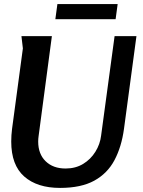

<svg xmlns="http://www.w3.org/2000/svg" viewBox="-20 -909 699 940"><path d="M234 -732 169 -243Q168 -236 167.5 -229.5Q167 -223 167 -216Q167 -155 203.5 -119.5Q240 -84 301 -84Q350 -84 387 -106.5Q424 -129 447 -166Q470 -203 475 -245L541 -732H648L587 -278Q575 -190 540.5 -125Q506 -60 441.5 -24.5Q377 11 274 11Q162 11 98.5 -45Q35 -101 35 -216Q35 -232 36 -247Q37 -262 39 -278L92 -672L85 -732ZM261 -889H556L546 -815H251Z"/></svg>

Font: Rosario
Style: Bold Italic
Weight: 700
Italic angle: -8.05°
Designer: Hector Gatti
Foundry: Omnibus Type
Version: Version 1.101; ttfautohint (v1.8.1.43-b0c9)